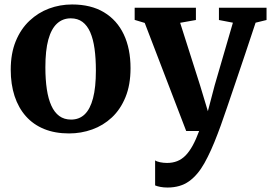

<svg xmlns="http://www.w3.org/2000/svg" viewBox="-20 -586 1212 859"><path d="M28 -274Q28 -347 50.5 -401.8Q73 -456.5 111.8 -493Q150.5 -529.5 199.5 -547.8Q248.5 -566 302.5 -566Q387 -566 445.2 -531Q503.5 -496 533.8 -432Q564 -368 564 -281Q564 -206.5 541.5 -151.5Q519 -96.5 480.5 -60.5Q442 -24.5 392.5 -6.8Q343 11 289 11Q226 11 177.5 -8.8Q129 -28.5 95.8 -66Q62.5 -103.5 45.2 -156.2Q28 -209 28 -274ZM298 -51Q334.5 -51 359 -74.5Q383.5 -98 396.2 -146.5Q409 -195 409 -270Q409 -324.5 403 -367.8Q397 -411 383.8 -441.5Q370.5 -472 349 -488Q327.5 -504 296.5 -504Q260.5 -504 235 -480.5Q209.5 -457 196.2 -408.8Q183 -360.5 183 -285Q183 -230 189.5 -186.8Q196 -143.5 209.8 -113.2Q223.5 -83 245.2 -67Q267 -51 298 -51ZM729.5 253Q712 253 697.5 250.2Q683 247.5 674 243.5V131.5Q680.5 136.5 695.8 139.8Q711 143 727.5 143Q752 143 772.5 135Q793 127 810 109.8Q827 92.5 842 65.2Q857 38 871 0H813L627.5 -483.5L582.5 -497V-551.5H856.5V-496.5L786 -484L875 -204.5L910 -88.5L940.5 -204.5L1022 -484.5L959.5 -496.5V-551.5H1172.5V-496.5L1123.5 -484.5Q1100.5 -415 1077.5 -346.2Q1054.5 -277.5 1033.5 -216Q1012.5 -154.5 995.8 -105.2Q979 -56 967.8 -24.8Q956.5 6.5 953.5 13.5Q924.5 90.5 894.5 144Q864.5 197.5 825.5 225.2Q786.5 253 729.5 253Z"/></svg>

Font: Merriweather 28pt
Style: Bold
Weight: 700
Version: Version 2.100